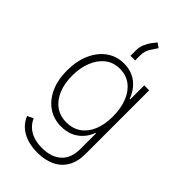

<svg xmlns="http://www.w3.org/2000/svg" viewBox="-297 -877 1181 1181"><g transform="rotate(45 293.5 -286.5)"><path d="M284.7 215.3Q232.9 215.3 191.9 201.4Q150.9 187.5 122.8 161.6Q94.7 135.7 80.6 100.1L119.1 81.5Q130.9 108.9 153.1 130.1Q175.3 151.4 208.3 163.1Q241.2 174.8 284.7 174.8Q364.3 174.8 410.2 133.5Q456.1 92.3 456.1 9.8V-123.5H451.7Q439 -87.9 414.3 -60.3Q389.6 -32.7 354.5 -17.1Q319.3 -1.5 274.9 -1.5Q210 -1.5 160.9 -34.9Q111.8 -68.4 84 -128.9Q56.2 -189.5 56.2 -271Q56.2 -353 83.7 -416Q111.3 -479 160.6 -514.6Q210 -550.3 275.4 -550.3Q321.8 -550.3 356.9 -532.7Q392.1 -515.1 416 -485.6Q439.9 -456.1 452.6 -420.4H457V-542.5H500V11.2Q500 79.1 473.1 124.5Q446.3 169.9 397.7 192.6Q349.1 215.3 284.7 215.3ZM279.3 -42.5Q334 -42.5 373.8 -70.3Q413.6 -98.1 435.1 -149.7Q456.5 -201.2 456.5 -271.5Q456.5 -340.3 435.5 -394Q414.6 -447.8 374.8 -478.5Q335 -509.3 279.3 -509.3Q223.6 -509.3 183.8 -478Q144 -446.8 122.6 -393.1Q101.1 -339.4 101.1 -271.5Q101.1 -203.6 122.6 -151.9Q144 -100.1 184.1 -71.3Q224.1 -42.5 279.3 -42.5ZM268.6 -611.3V-655.8Q268.6 -687 279.3 -712.4Q290 -737.8 304.2 -756.6Q318.4 -775.4 328.6 -787.6L357.9 -766.6Q342.8 -745.6 325.9 -718.5Q309.1 -691.4 309.1 -654.3V-611.3Z"/></g></svg>

Font: Inter 16pt ExtraLight
Style: Regular
Weight: 250
Version: Version 4.001;git-66647c0bb